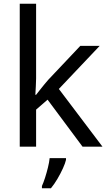

<svg xmlns="http://www.w3.org/2000/svg" viewBox="-20 -780 574 1021"><path d="M172 -363Q172 -347 170.5 -321Q169 -295 168 -276H172Q178 -284 190 -299Q202 -314 214.5 -329.5Q227 -345 236 -355L407 -536H510L293 -307L525 0H419L233 -250L172 -197V0H85V-760H172ZM331 70Q327 88 314.5 115.5Q302 143 285.5 171Q269 199 251 221H203V209Q211 192 219.5 165.5Q228 139 235 110.5Q242 82 244 61H331Z"/></svg>

Font: Noto Sans Inscriptional Pahlavi
Style: Regular
Weight: 400
Designer: Monotype Design Team
Foundry: Monotype Imaging Inc.
Version: Version 2.003; ttfautohint (v1.8.4.7-5d5b)